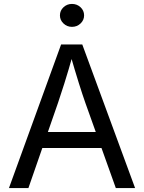

<svg xmlns="http://www.w3.org/2000/svg" viewBox="-20 -953 730 973"><path d="M25.4 0 289.6 -727.5H397L664.6 0H566.9L412.6 -431.6Q398.4 -471.7 379.6 -531.5Q360.8 -591.3 334 -684.1H351.6Q325.2 -590.3 305.9 -529.5Q286.6 -468.8 273.9 -431.6L124 0ZM158.2 -203.1V-284.2H531.7V-203.1ZM344.7 -816.9Q319.8 -816.9 301.8 -834Q283.7 -851.1 283.7 -875Q283.7 -899.4 301.8 -916.3Q319.8 -933.1 344.7 -933.1Q370.1 -933.1 388.2 -916.3Q406.2 -899.4 406.2 -875Q406.2 -851.1 388.2 -834Q370.1 -816.9 344.7 -816.9Z"/></svg>

Font: Adwaita Sans
Style: Regular
Weight: 400
Designer: Rasmus Andersson
Foundry: rsms
Version: Version 4.001;git-9221beed3